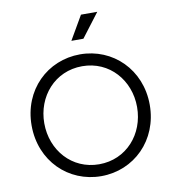

<svg xmlns="http://www.w3.org/2000/svg" viewBox="-104 -1091 1087 1194"><g transform="rotate(-10 439.0 -493.5)"><path d="M439 12C646 12 812 -149 812 -373C812 -596 646 -757 439 -757C232 -757 66 -597 66 -373C66 -148 232 12 439 12ZM146 -373C146 -542 266 -682 439 -682C612 -682 732 -542 732 -373C732 -202 611 -63 439 -63C267 -63 146 -202 146 -373ZM401 -849H477L591 -999H488Z"/></g></svg>

Font: Mluvka
Style: Regular
Weight: 400
Designer: Modified by Jiří Krblich, Original typeface by Gumpita Rahayu
Foundry: Gumpita Rahayu & Jiří Krblich
Version: Version 2.000;Glyphs 3.1.1 (3134)